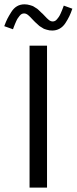

<svg xmlns="http://www.w3.org/2000/svg" viewBox="-42 -859 352 879"><path d="M-22.5 -739.2Q-14.2 -761.7 -7.9 -773.8Q-1.7 -785.8 9.6 -803.8Q20.8 -821.7 35.8 -830.4Q50.8 -839.2 70 -839.2Q76.7 -839.2 82.9 -838.3Q89.2 -837.5 95.4 -835.4Q101.7 -833.3 105.8 -832.1Q110 -830.8 115.8 -826.7Q121.7 -822.5 124.6 -821.2Q127.5 -820 133.3 -814.6Q139.2 -809.2 140 -808.3Q140.8 -807.5 146.7 -801.7L153.3 -795.8Q156.7 -792.5 162.9 -785.8Q169.2 -779.2 172.5 -775.8Q175.8 -772.5 180.8 -768.3Q185.8 -764.2 190.4 -762.5Q195 -760.8 199.2 -760.8Q205 -760.8 210 -763.3Q215 -765.8 219.6 -771.7Q224.2 -777.5 227.5 -782.1Q230.8 -786.7 235 -795.8Q239.2 -805 240.8 -809.2Q242.5 -813.3 246.2 -822.9Q250 -832.5 250 -833.3L289.2 -819.2Q282.5 -799.2 275.4 -784.6Q268.3 -770 257.5 -753.3Q246.7 -736.7 231.2 -727.9Q215.8 -719.2 197.5 -719.2Q190.8 -719.2 184.6 -720Q178.3 -720.8 172.1 -722.9Q165.8 -725 161.7 -726.2Q157.5 -727.5 151.7 -731.7Q145.8 -735.8 142.9 -737.1Q140 -738.3 134.2 -743.8Q128.3 -749.2 127.5 -750Q126.7 -750.8 120 -756.7L114.2 -762.5Q110.8 -765.8 104.6 -772.5Q98.3 -779.2 95 -782.5Q91.7 -785.8 86.7 -790Q81.7 -794.2 77.1 -795.8Q72.5 -797.5 68.3 -797.5Q62.5 -797.5 57.5 -795Q52.5 -792.5 47.9 -786.7Q43.3 -780.8 40 -776.2Q36.7 -771.7 32.5 -762.5Q28.3 -753.3 26.7 -749.2Q25 -745 21.2 -735.4Q17.5 -725.8 17.5 -725ZM93.3 0V-650H173.3V0Z"/></svg>

Font: Boon
Style: Regular
Weight: 400
Designer: Sungsit Sawaiwan
Foundry: FontUni
Version: Version 3.0